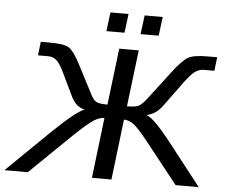

<svg xmlns="http://www.w3.org/2000/svg" viewBox="-99 -888 1112 951"><g transform="rotate(5 457.5 -412.0)"><path d="M437 -368C408 -368 389 -371 380 -377C370 -382 360 -396 350 -417L278 -556C256 -598 237 -624 221 -634C205 -644 174 -649 126 -649H81L73 -581H124C141 -581 155 -576 166 -565C178 -554 190 -535 202 -510L252 -406C270 -368 285 -344 327 -333C302 -327 248 -283 164 -202L-43 0H73L281 -202C326 -245 358 -272 377 -284C396 -295 413 -301 428 -301L392 0H489L525 -301C541 -301 557 -295 573 -284C589 -272 614 -245 648 -202L808 0H923L765 -202C702 -283 658 -327 634 -333C680 -344 700 -367 727 -406L803 -510C822 -535 838 -554 852 -565C867 -576 882 -581 899 -581H950L958 -649H913C866 -649 833 -644 815 -634C797 -624 771 -598 739 -556L633 -417C617 -396 603 -382 593 -377C582 -371 562 -368 534 -368L568 -649H471ZM490 -730 502 -824H412L400 -730ZM660 -730 672 -824H582L570 -730Z"/></g></svg>

Font: Gamestation Display
Style: Italic
Weight: 400
Designer: Jonas Hecksher
Foundry: Jonas Hecksher, Playtypeª, e-types AS
Version: Version 1.003